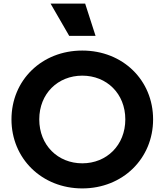

<svg xmlns="http://www.w3.org/2000/svg" viewBox="-20 -1039 918 1071"><path d="M439 12C664 12 834 -154 834 -373C834 -592 665 -757 439 -757C213 -757 44 -592 44 -373C44 -154 214 12 439 12ZM199 -373C199 -517 303 -617 439 -617C575 -617 679 -517 679 -373C679 -229 575 -128 439 -128C303 -128 199 -229 199 -373ZM262 -1019 366 -839H513L455 -1019Z"/></svg>

Font: Mluvka ExtraBold
Style: Regular
Weight: 800
Designer: Modified by Jiří Krblich, Original typeface by Gumpita Rahayu
Foundry: Gumpita Rahayu & Jiří Krblich
Version: Version 2.000;Glyphs 3.1.1 (3134)